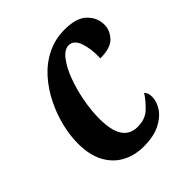

<svg xmlns="http://www.w3.org/2000/svg" viewBox="-159 -653 769 769"><g transform="rotate(-45 226.0 -268.0)"><path d="M218 10Q168 10 127.5 -11.5Q87 -33 63.5 -76.5Q40 -120 40 -185Q40 -230 52 -279.5Q64 -329 87.5 -376.5Q111 -424 145.5 -462.5Q180 -501 225.5 -523.5Q271 -546 326 -546Q392 -546 422 -516.5Q452 -487 452 -447Q452 -415 428 -389Q404 -363 345 -363Q347 -415 334 -452.5Q321 -490 292 -490Q269 -490 247 -462.5Q225 -435 208 -390.5Q191 -346 181 -294Q171 -242 171 -193Q171 -63 257 -63Q300 -63 326.5 -88Q353 -113 371 -141Q383 -131 383 -106Q383 -81 365.5 -54Q348 -27 311.5 -8.5Q275 10 218 10Z"/></g></svg>

Font: Noto Serif ExtraCondensed
Style: Bold Italic
Weight: 700
Width: 2
Italic angle: -12°
Designer: Monotype Design Team
Foundry: Monotype Imaging Inc.
Version: Version 2.013; ttfautohint (v1.8.4.7-5d5b)